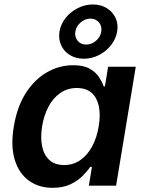

<svg xmlns="http://www.w3.org/2000/svg" viewBox="-20 -852 665 881"><path d="M221.7 9.8Q157.7 9.8 112.1 -23.4Q66.4 -56.6 47.4 -119.9Q28.3 -183.1 43.5 -272Q58.6 -363.3 98.9 -425.8Q139.2 -488.3 195.8 -520.5Q252.4 -552.7 315.4 -552.7Q363.8 -552.7 391.8 -536.6Q419.9 -520.5 434.6 -497.8Q449.2 -475.1 455.6 -455.6H461.4L476.1 -545.9H603L512.7 0H387.7L401.9 -86.4H394Q380.4 -65.9 357.9 -43.7Q335.4 -21.5 302.2 -5.9Q269 9.8 221.7 9.8ZM274.4 -94.7Q315.9 -94.7 348.4 -117.2Q380.9 -139.6 402.6 -179.7Q424.3 -219.7 433.1 -272.9Q441.9 -326.2 433.3 -365.5Q424.8 -404.8 399.7 -426.5Q374.5 -448.2 332.5 -448.2Q289.6 -448.2 256.6 -425.3Q223.6 -402.3 202.6 -362.8Q181.6 -323.2 173.3 -272.9Q165 -221.7 173.1 -181.4Q181.2 -141.1 206.5 -117.9Q231.9 -94.7 274.4 -94.7ZM364.7 -582.5Q328.1 -582.5 300.8 -599.4Q273.4 -616.2 260.5 -644.5Q247.6 -672.9 252.9 -707Q258.8 -741.7 281.2 -769.8Q303.7 -797.9 336.7 -814.7Q369.6 -831.5 405.8 -831.5Q442.4 -831.5 469.7 -814.7Q497.1 -797.9 510.3 -769.8Q523.4 -741.7 517.6 -707Q511.7 -672.9 489.3 -644.5Q466.8 -616.2 434.1 -599.4Q401.4 -582.5 364.7 -582.5ZM375.5 -647.5Q400.4 -647.5 420.7 -665Q440.9 -682.6 444.8 -707.5Q448.7 -732.4 433.8 -749.5Q418.9 -766.6 395 -766.6Q370.6 -766.6 350.3 -749.3Q330.1 -731.9 325.7 -707.5Q321.8 -682.6 336.2 -665Q350.6 -647.5 375.5 -647.5Z"/></svg>

Font: Inter SemiBold
Style: Italic
Weight: 600
Italic angle: -9.3988°
Designer: Rasmus Andersson
Foundry: rsms
Version: Version 4.001;git-66647c0bb